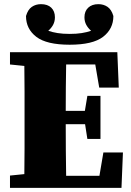

<svg xmlns="http://www.w3.org/2000/svg" viewBox="-20 -903 631 923"><path d="M28 -593V-652H544L551 -482H457L438 -593H298Q297 -538 296.5 -482Q296 -426 296 -370H388L400 -442H463V-235H400L389 -306H296Q296 -240 296.5 -179Q297 -118 298 -58H458L477 -170H571L564 0H28V-59L97 -66Q98 -126 98 -187.5Q98 -249 98 -310V-342Q98 -403 98 -464Q98 -525 97 -586ZM315 -688Q204 -688 154.5 -726Q105 -764 105 -826Q114 -857 133 -870Q152 -883 177 -883Q209 -883 226.5 -866Q244 -849 244 -820Q244 -800 235.5 -784Q227 -768 212 -755Q232 -748 257 -744Q282 -740 315 -740Q348 -740 373 -744Q398 -748 418 -755Q403 -768 394.5 -784Q386 -800 386 -820Q386 -849 404 -866Q422 -883 453 -883Q478 -883 497 -870Q516 -857 525 -826Q525 -764 475.5 -726Q426 -688 315 -688Z"/></svg>

Font: Source Serif Pro Black
Style: Regular
Weight: 900
Designer: Frank Grießhammer
Foundry: Adobe Systems Incorporated
Version: Version 3.001;hotconv 1.0.111;makeotfexe 2.5.65597